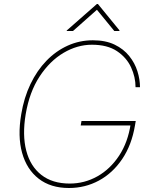

<svg xmlns="http://www.w3.org/2000/svg" viewBox="-20 -941 779 971"><path d="M328.6 9.8Q236.3 9.8 175.8 -37.1Q115.2 -84 91.8 -168Q68.4 -252 87.4 -363.3Q101.1 -446.8 134 -515.6Q167 -584.5 215.1 -634Q263.2 -683.6 322.8 -710.4Q382.3 -737.3 449.7 -737.3Q514.2 -737.3 559.6 -715.3Q605 -693.4 633.5 -657.7Q662.1 -622.1 675 -580.6Q688 -539.1 688 -500H665.5Q665.5 -551.3 642.8 -600.6Q620.1 -649.9 571.5 -682.4Q522.9 -714.8 444.8 -714.8Q371.1 -714.8 301.5 -673.8Q231.9 -632.8 180.4 -554.4Q128.9 -476.1 109.9 -363.3Q92.3 -257.8 112.8 -179Q133.3 -100.1 189.2 -56.4Q245.1 -12.7 332.5 -12.7Q407.7 -12.7 472.7 -49.3Q537.6 -85.9 582.3 -153.6Q627 -221.2 641.1 -315.4L649.9 -306.6H388.2L392.1 -329.1H666.5L662.6 -306.6Q646 -207.5 597.9 -136.5Q549.8 -65.4 480.2 -27.8Q410.6 9.8 328.6 9.8ZM558.1 -784.2 470.2 -891.6 349.1 -784.2H316.9L317.9 -787.1L470.2 -920.9H475.1L584.5 -787.1L583.5 -784.2Z"/></svg>

Font: Inter Tight Thin
Style: Italic
Weight: 250
Italic angle: -9.39999°
Designer: Rasmus Andersson
Foundry: rsms
Version: Version 3.004